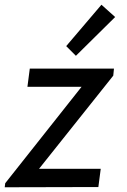

<svg xmlns="http://www.w3.org/2000/svg" viewBox="-52 -792 535 812"><path d="M-30 -17 293 -425H64L74 -502H430L427 -472L113 -78H374L364 -1L-32 0ZM228 -597 377 -772 435 -720 269 -556Z"/></svg>

Font: Bellota Text
Style: Bold Italic
Weight: 700
Italic angle: -7.5°
Designer: Kemie Guaida
Foundry: Kemie Guaida
Version: Version 4.001